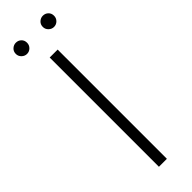

<svg xmlns="http://www.w3.org/2000/svg" viewBox="-288 -863 870 870"><g transform="rotate(-45 147.5 -428.0)"><path d="M234 -784Q220 -784 209 -794.5Q198 -805 198 -820Q198 -836 209 -846Q220 -856 234 -856Q249 -856 259.5 -846Q270 -836 270 -820Q270 -805 259.5 -794.5Q249 -784 234 -784ZM61 -784Q47 -784 36 -794.5Q25 -805 25 -820Q25 -836 36 -846Q47 -856 61 -856Q76 -856 86.5 -846Q97 -836 97 -820Q97 -805 86.5 -794.5Q76 -784 61 -784ZM122 0V-700H173V0Z"/></g></svg>

Font: Montserrat Z Light
Style: Regular
Weight: 300
Designer: Julieta Ulanovsky
Foundry: Julieta Ulanovsky
Version: Version 8.000